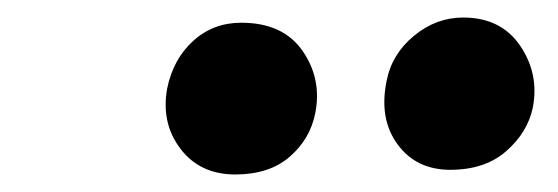

<svg xmlns="http://www.w3.org/2000/svg" viewBox="-20 -766 634 218"><path d="M491.2 -573.2Q452.6 -573.2 431.4 -602.1Q410.2 -630.9 418.9 -673.8Q424.8 -704.6 450 -725.3Q475.1 -746.1 505.9 -746.1Q548.8 -746.1 570.6 -714.1Q592.3 -682.1 585 -644Q579.1 -615.7 554.9 -594.5Q530.8 -573.2 491.2 -573.2ZM247.1 -567.9Q207 -567.9 184.8 -597.2Q162.6 -626.5 169.9 -666Q176.8 -699.2 199.5 -719.7Q222.2 -740.2 253.9 -740.2Q301.3 -740.2 323.5 -708.3Q345.7 -676.3 337.9 -637.2Q332 -607.9 308.8 -587.9Q285.6 -567.9 247.1 -567.9Z"/></svg>

Font: Shantell Sans Bouncy
Style: Italic
Weight: 600
Italic angle: -11.31°
Designer: Stephen Nixon, Anya Danilova, Shantell Martin
Foundry: Arrow Type
Version: Version 1.006;[9816181b4]